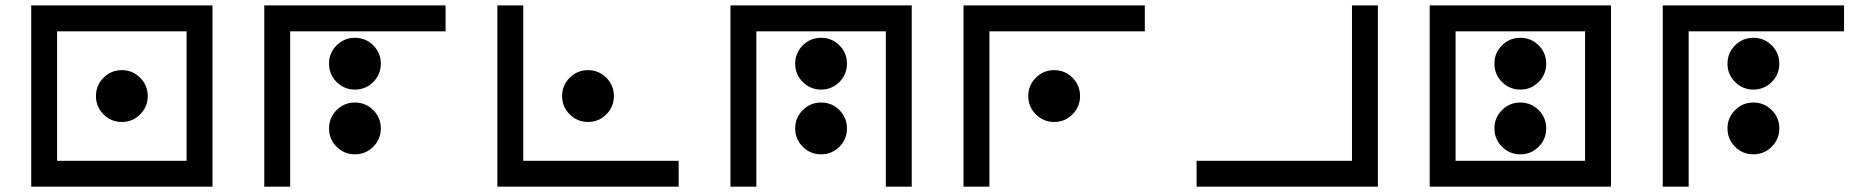

<svg xmlns="http://www.w3.org/2000/svg" viewBox="-20 -704 7071 724"><path d="M195.3 -585.9V-97.7H683.6V-585.9ZM97.7 -683.6H781.2V0H97.7ZM439.5 -244.1Q398.9 -244.1 370.4 -272.7Q341.8 -301.3 341.8 -341.8Q341.8 -382.3 370.4 -410.9Q398.9 -439.5 439.5 -439.5Q480 -439.5 508.5 -410.9Q537.1 -382.3 537.1 -341.8Q537.1 -301.3 508.5 -272.7Q480 -244.1 439.5 -244.1Z M1660.2 -683.6V-585.9H1074.2V0H976.6V-683.6ZM1318.4 -366.2Q1277.8 -366.2 1249.3 -394.8Q1220.7 -423.3 1220.7 -463.9Q1220.7 -504.4 1249.3 -533Q1277.8 -561.5 1318.4 -561.5Q1358.9 -561.5 1387.5 -533Q1416 -504.4 1416 -463.9Q1416 -423.3 1387.5 -394.8Q1358.9 -366.2 1318.4 -366.2ZM1318.4 -122.1Q1277.8 -122.1 1249.3 -150.6Q1220.7 -179.2 1220.7 -219.7Q1220.7 -260.3 1249.3 -288.8Q1277.8 -317.4 1318.4 -317.4Q1358.9 -317.4 1387.5 -288.8Q1416 -260.3 1416 -219.7Q1416 -179.2 1387.5 -150.6Q1358.9 -122.1 1318.4 -122.1Z M1855.5 -683.6H1953.1V-97.7H2539.1V0H1855.5ZM2197.3 -244.1Q2156.7 -244.1 2128.2 -272.7Q2099.6 -301.3 2099.6 -341.8Q2099.6 -382.3 2128.2 -410.9Q2156.7 -439.5 2197.3 -439.5Q2237.8 -439.5 2266.4 -410.9Q2294.9 -382.3 2294.9 -341.8Q2294.9 -301.3 2266.4 -272.7Q2237.8 -244.1 2197.3 -244.1Z M2734.4 -683.6H3418V0H3320.3V-585.9H2832V0H2734.4ZM3076.2 -366.2Q3035.6 -366.2 3007.1 -394.8Q2978.5 -423.3 2978.5 -463.9Q2978.5 -504.4 3007.1 -533Q3035.6 -561.5 3076.2 -561.5Q3116.7 -561.5 3145.3 -533Q3173.8 -504.4 3173.8 -463.9Q3173.8 -423.3 3145.3 -394.8Q3116.7 -366.2 3076.2 -366.2ZM3076.2 -122.1Q3035.6 -122.1 3007.1 -150.6Q2978.5 -179.2 2978.5 -219.7Q2978.5 -260.3 3007.1 -288.8Q3035.6 -317.4 3076.2 -317.4Q3116.7 -317.4 3145.3 -288.8Q3173.8 -260.3 3173.8 -219.7Q3173.8 -179.2 3145.3 -150.6Q3116.7 -122.1 3076.2 -122.1Z M4296.9 -683.6V-585.9H3710.9V0H3613.3V-683.6ZM3955.1 -244.1Q3914.6 -244.1 3886 -272.7Q3857.4 -301.3 3857.4 -341.8Q3857.4 -382.3 3886 -410.9Q3914.6 -439.5 3955.1 -439.5Q3995.6 -439.5 4024.2 -410.9Q4052.7 -382.3 4052.7 -341.8Q4052.7 -301.3 4024.2 -272.7Q3995.6 -244.1 3955.1 -244.1Z M4492.2 0V-97.7H5078.1V-683.6H5175.8V0Z M5468.8 -585.9V-97.7H5957V-585.9ZM5371.1 -683.6H6054.7V0H5371.1ZM5712.9 -366.2Q5672.4 -366.2 5643.8 -394.8Q5615.2 -423.3 5615.2 -463.9Q5615.2 -504.4 5643.8 -533Q5672.4 -561.5 5712.9 -561.5Q5753.4 -561.5 5782 -533Q5810.5 -504.4 5810.5 -463.9Q5810.5 -423.3 5782 -394.8Q5753.4 -366.2 5712.9 -366.2ZM5712.9 -122.1Q5672.4 -122.1 5643.8 -150.6Q5615.2 -179.2 5615.2 -219.7Q5615.2 -260.3 5643.8 -288.8Q5672.4 -317.4 5712.9 -317.4Q5753.4 -317.4 5782 -288.8Q5810.5 -260.3 5810.5 -219.7Q5810.5 -179.2 5782 -150.6Q5753.4 -122.1 5712.9 -122.1Z M6933.6 -683.6V-585.9H6347.7V0H6250V-683.6ZM6591.8 -366.2Q6551.3 -366.2 6522.7 -394.8Q6494.1 -423.3 6494.1 -463.9Q6494.1 -504.4 6522.7 -533Q6551.3 -561.5 6591.8 -561.5Q6632.3 -561.5 6660.9 -533Q6689.5 -504.4 6689.5 -463.9Q6689.5 -423.3 6660.9 -394.8Q6632.3 -366.2 6591.8 -366.2ZM6591.8 -122.1Q6551.3 -122.1 6522.7 -150.6Q6494.1 -179.2 6494.1 -219.7Q6494.1 -260.3 6522.7 -288.8Q6551.3 -317.4 6591.8 -317.4Q6632.3 -317.4 6660.9 -288.8Q6689.5 -260.3 6689.5 -219.7Q6689.5 -179.2 6660.9 -150.6Q6632.3 -122.1 6591.8 -122.1Z"/></svg>

Font: BabelStone Leeson
Style: Regular
Weight: 400
Designer: Andrew West
Foundry: BabelStone
Version: Version 1.02 November 6, 2013